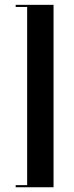

<svg xmlns="http://www.w3.org/2000/svg" viewBox="-20 -643 313 809"><path d="M205.6 146H46V137.1H94.4V-613.7H46V-622.6H205.6Z"/></svg>

Font: Playfair 144pt SemiCondensed
Style: Bold
Weight: 700
Width: 4
Designer: Claus Eggers Sørensen
Foundry: Claus Eggers Sørensen
Version: Version 2.203